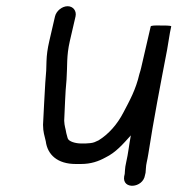

<svg xmlns="http://www.w3.org/2000/svg" viewBox="-20 -515 570 617"><path d="M156.7 -462 138.4 -383C132.6 -357.9 130.1 -338.7 129.4 -318L128.5 -288C128 -277.3 127 -264.3 125.5 -249C122.7 -205 120.6 -156.7 118.3 -114C118.5 -89.9 122.8 -80.3 127.1 -61C132.6 -17.4 165.1 12 223.2 12H240.2C272.2 12 296.5 3.5 319.1 -9C352.2 -25 375.5 -52.2 400.5 -80C393.9 -45.4 392.6 -24.3 385.4 7C383.2 16.3 382 24.7 381.6 32L380.8 44L379 52C372.1 95.1 439.5 89.9 445.9 48L447.8 40C449.3 28.5 448.4 20.1 451.4 7C453.2 -1 455 -10 456.6 -20C472.9 -126.1 496.2 -246.9 517 -355C521.9 -380.8 524.4 -404.6 529.6 -427L530.3 -430C531.1 -433.5 505.1 -433 498 -433C476.1 -433.7 464.9 -432.7 464.3 -430L433.8 -298C432.3 -291.3 430.3 -284.3 427.9 -277C416.3 -226.4 396.5 -191.5 376.3 -153C357 -115.6 328.9 -83.7 296.8 -64L283.4 -58C277.5 -55.4 262.5 -54 255.5 -54H239.5C224.4 -54 200.4 -59.7 197.4 -71L193.1 -87C190.7 -102.7 187.1 -109.1 186.3 -127C188.6 -168.7 189.3 -214.7 193.8 -259C197 -304.3 193.1 -333.9 204.4 -383L222.7 -462C226.8 -480 215 -495 197.3 -495C179.6 -495 160.8 -480 156.7 -462Z"/></svg>

Font: HoneyBee
Style: RegIt
Weight: 400
Foundry: Cannot Into Space Fonts
Version: Version 0.89